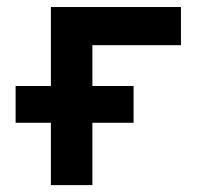

<svg xmlns="http://www.w3.org/2000/svg" viewBox="-20 -538 626 558"><path d="M25.4 -181.2H127.9V0H248.5V-181.2H368.2V-288.1H248.5V-406.7H505.9V-517.6H127.9V-288.1H25.4Z"/></svg>

Font: Cascadia Mono SemiBold
Style: Regular
Weight: 600
Monospace: yes
Designer: Aaron Bell
Foundry: Saja Typeworks
Version: Version 2404.023